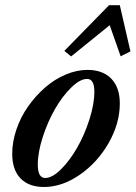

<svg xmlns="http://www.w3.org/2000/svg" viewBox="-20 -728 536 759"><path d="M261.2 -504.9 234.4 -526.9 411.1 -707.5H453.6L495.6 -524.9L457 -505.4L413.6 -628.4ZM153.8 11.2Q94.2 11.2 61.3 -22.7Q28.3 -56.6 28.3 -120.1Q28.3 -168 45.2 -217Q62 -266.1 91.3 -307.6Q120.6 -349.1 158 -381.8Q195.3 -414.6 239.3 -433.1Q283.2 -451.7 325.7 -451.7Q386.2 -451.7 419.9 -417Q453.6 -382.3 453.6 -318.8Q453.6 -240.2 409.7 -163.1Q365.7 -85.9 295.7 -37.4Q225.6 11.2 153.8 11.2ZM158.7 -24.4Q186.5 -24.4 221.2 -58.8Q255.9 -93.3 284.7 -143.6Q313.5 -193.8 333.3 -255.1Q353 -316.4 353 -365.7Q353 -416 324.2 -416Q296.4 -416 261.5 -381.8Q226.6 -347.7 197.8 -297.6Q168.9 -247.6 149.2 -186.8Q129.4 -126 129.4 -77.1Q129.4 -24.4 158.7 -24.4Z"/></svg>

Font: Elstob 10pt SemiBold
Style: Italic
Weight: 600
Italic angle: -20°
Designer: Peter S. Baker
Version: Version 1.015